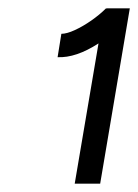

<svg xmlns="http://www.w3.org/2000/svg" viewBox="-20 -820 331 460"><path d="M159 -380 216 -716Q162 -681 118 -683L127 -739Q140 -739 159.5 -748Q179 -757 199 -771Q219 -785 234 -800L235 -799V-800H291L220 -380Z"/></svg>

Font: Figtree Light
Style: Italic
Weight: 300
Italic angle: -9.5°
Foundry: Erik Kennedy
Version: Version 2.001; ttfautohint (v1.8.4.7-5d5b);gftools[0.9.27]